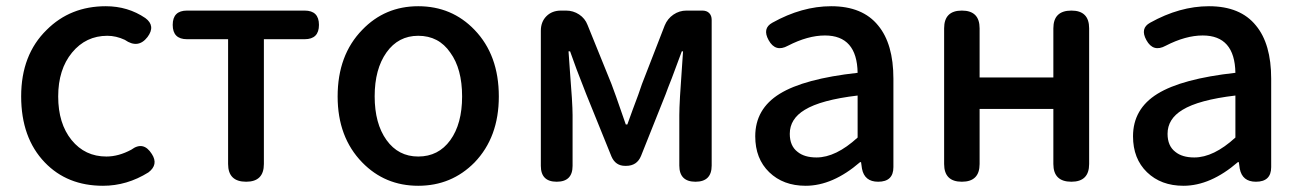

<svg xmlns="http://www.w3.org/2000/svg" viewBox="-20 -584 4181 617"><path d="M311 13Q196 13 124 -62Q48 -141 48 -274.5Q48 -408 130 -488Q206 -564 320 -564Q391 -564 447 -526Q481 -501 454 -465Q424 -426 381 -456Q353 -469 325 -469Q256 -469 211.5 -415Q167 -361 167 -274Q167 -187 210 -134Q253 -81 322 -81Q361 -81 402 -103Q441 -132 468 -89Q490 -55 457 -30Q388 13 311 13Z M771 0Q713 0 713 -57V-458H581Q535 -458 535 -504Q535 -550 581 -550H770H959Q1005 -550 1005 -504Q1005 -458 959 -458H828V-57Q828 0 771 0Z M1324 13Q1217 13 1144 -62Q1065 -143 1065 -274Q1065 -407 1144 -488Q1217 -564 1324 -564Q1432 -564 1505 -488Q1583 -407 1583 -274Q1583 -143 1505 -62Q1431 13 1324 13ZM1324 -81Q1389 -81 1427 -133.5Q1465 -186 1465 -274Q1465 -363 1427 -415Q1390 -469 1324 -469Q1260 -469 1222 -415.5Q1184 -362 1184 -274.5Q1184 -187 1222 -134Q1260 -81 1324 -81Z M1769 0Q1718 0 1718 -51V-485Q1718 -514 1736 -532Q1754 -550 1783 -550H1799Q1822 -550 1841 -537.5Q1860 -525 1868 -504L1945 -314Q1950 -300 1960 -273Q1981 -213 1991 -184H1996Q2002 -200 2013 -231Q2034 -286 2043 -314L2116 -502Q2125 -524 2144 -537Q2163 -550 2186 -550H2201H2237Q2251 -550 2259 -542Q2267 -534 2267 -520V-52Q2267 0 2215 0Q2163 0 2163 -52V-214Q2163 -254 2172 -375Q2174 -406 2175 -419H2171Q2161 -391 2139 -333Q2125 -298 2119 -281L2040 -83Q2027 -51 1992 -51H1989Q1958 -51 1945 -81L1864 -281Q1828 -372 1812 -419H1807Q1808 -402 1811 -362Q1820 -251 1820 -214V-51Q1820 0 1769 0Z M2569 13Q2497 13 2452 -30.5Q2407 -74 2407 -146Q2407 -234 2485.5 -282.5Q2564 -331 2736 -350Q2734 -470 2631 -470Q2576 -470 2512 -437Q2472 -415 2450 -455Q2429 -493 2462 -511Q2557 -564 2651 -564Q2752 -564 2802 -502Q2851 -443 2851 -331V-165V-47Q2851 0 2802 0Q2758 0 2750 -42L2747 -63H2744Q2656 13 2569 13ZM2604 -78Q2666 -78 2736 -142V-209V-277Q2618 -263 2566 -231Q2518 -202 2518 -154Q2518 -115 2543 -96Q2565 -78 2604 -78Z M3071 0Q3014 0 3014 -57V-493Q3014 -550 3071 -550Q3128 -550 3128 -493V-335H3365V-493Q3365 -550 3423 -550Q3480 -550 3480 -493V-57Q3480 0 3423 0Q3365 0 3365 -57V-234H3246H3128V-57Q3128 0 3071 0Z M3783 13Q3711 13 3666 -30.5Q3621 -74 3621 -146Q3621 -234 3699.5 -282.5Q3778 -331 3950 -350Q3948 -470 3845 -470Q3790 -470 3726 -437Q3686 -415 3664 -455Q3643 -493 3676 -511Q3771 -564 3865 -564Q3966 -564 4016 -502Q4065 -443 4065 -331V-165V-47Q4065 0 4016 0Q3972 0 3964 -42L3961 -63H3958Q3870 13 3783 13ZM3818 -78Q3880 -78 3950 -142V-209V-277Q3832 -263 3780 -231Q3732 -202 3732 -154Q3732 -115 3757 -96Q3779 -78 3818 -78Z"/></svg>

Font: GenSenRounded TW M
Style: Regular
Weight: 500
Version: Version 1.501;PS 1;hotconv 16.6.51;makeotf.lib2.5.65220